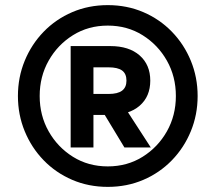

<svg xmlns="http://www.w3.org/2000/svg" viewBox="-20 -720 842 750"><path d="M401 10Q326 10 262 -17.5Q198 -45 150.5 -94Q103 -143 76.5 -207.5Q50 -272 50 -345Q50 -418 76.5 -482.5Q103 -547 150.5 -596Q198 -645 262 -672.5Q326 -700 401 -700Q476 -700 540 -672.5Q604 -645 651.5 -596Q699 -547 725.5 -482.5Q752 -418 752 -345Q752 -272 725.5 -207.5Q699 -143 651.5 -94Q604 -45 540 -17.5Q476 10 401 10ZM401 -70Q477 -70 537 -107.5Q597 -145 632 -207Q667 -269 667 -345Q667 -421 632 -483Q597 -545 537 -582.5Q477 -620 401 -620Q325 -620 265 -582.5Q205 -545 170 -483Q135 -421 135 -345Q135 -269 170 -207Q205 -145 265 -107.5Q325 -70 401 -70ZM256 -144V-540H345V-144ZM466 -144 368 -306H464L569 -144ZM297 -271V-353H404Q440 -353 457 -366Q474 -379 474 -405Q474 -432 457 -444.5Q440 -457 404 -457H297V-540H411Q484 -540 525.5 -503.5Q567 -467 567 -405Q567 -343 525.5 -307Q484 -271 411 -271Z"/></svg>

Font: Radio Canada Big Medium
Style: Regular
Weight: 500
Designer: Étienne Aubert Bonn
Foundry: Coppers and Brasses
Version: Version 1.001